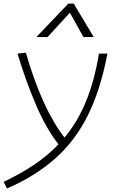

<svg xmlns="http://www.w3.org/2000/svg" viewBox="-40 -815 646 1065"><path d="M-1 230.5 -20 193.8Q74.2 149.4 149.9 98.4Q225.6 47.4 284.2 -14.6Q217.3 -99.6 160.9 -230.2Q104.5 -360.8 57.1 -517.6L103.5 -522.5Q193.4 -211.4 317.9 -51.8Q391.6 -140.6 438 -254.6Q484.4 -368.7 508.8 -517.6H555.7Q519.5 -323.7 450.9 -182.4Q382.3 -41 271.7 59.3Q161.1 159.7 -1 230.5ZM369.1 -794.9 480 -609.4H422.9L347.7 -744.6L223.6 -609.4H161.6L338.9 -794.9Z"/></svg>

Font: CaskaydiaCove NFP ExtraLight
Style: Italic
Weight: 200
Italic angle: -10°
Designer: Aaron Bell
Foundry: Saja Typeworks
Version: Version 2111.001; VTT 6.35;Nerd Fonts 3.1.1